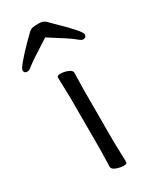

<svg xmlns="http://www.w3.org/2000/svg" viewBox="-216 -783 698 851"><g transform="rotate(-30 133.5 -357.5)"><path d="M95 -17 97 -105V-368L94 -475Q94 -484 112 -484Q130 -484 149 -476.5Q168 -469 168 -457L166 -368V-105L169 1Q169 10 151.5 10Q134 10 114.5 2.5Q95 -5 95 -17ZM134 -657Q33 -593 16.5 -579Q0 -565 -8 -565Q-26 -565 -26 -580.5Q-26 -596 54 -678Q75 -699 86.5 -710Q98 -721 108.5 -723Q119 -725 141 -725Q163 -725 175 -713L206 -682Q293 -598 293 -581.5Q293 -565 275 -565Q267 -565 249.5 -580.5Q232 -596 134 -657Z"/></g></svg>

Font: LXGW WenKai
Style: Regular
Weight: 400
Designer: LXGW / Fontworks Inc.
Foundry: LXGW / Fontworks Inc.
Version: Version 1.520; June 14, 2025